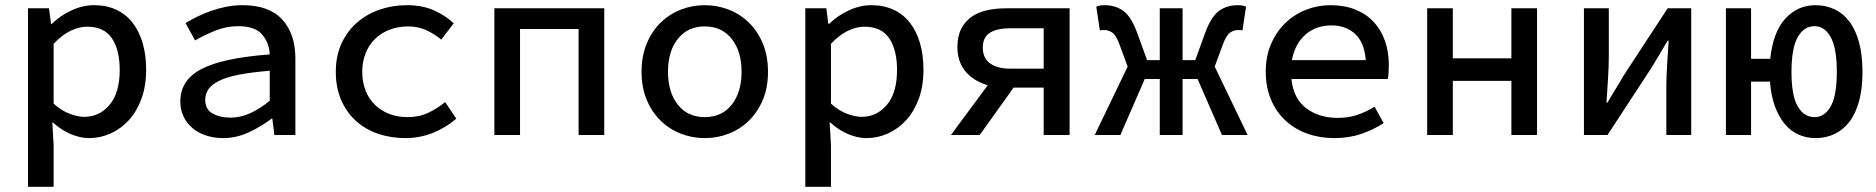

<svg xmlns="http://www.w3.org/2000/svg" viewBox="-20 -521 7240 741"><path d="M88 200V-489H169L177 -429H180Q213 -461 256 -481Q299 -501 343 -501Q391 -501 428.5 -483.5Q466 -466 491.5 -433.5Q517 -401 530.5 -355Q544 -309 544 -252Q544 -189 526 -140Q508 -91 477.5 -57.5Q447 -24 407 -6Q367 12 324 12Q290 12 253 -3.5Q216 -19 185 -48H182L187 40V200ZM305 -70Q364 -70 403 -116.5Q442 -163 442 -251Q442 -328 412 -373Q382 -418 316 -418Q286 -418 253 -402.5Q220 -387 187 -352V-121Q218 -93 250 -81.5Q282 -70 305 -70Z M841 12Q806 12 775.5 2Q745 -8 723 -26.5Q701 -45 688.5 -71Q676 -97 676 -129Q676 -170 695.5 -201Q715 -232 756.5 -254Q798 -276 863.5 -290Q929 -304 1021 -311Q1019 -356 991.5 -388Q964 -420 899 -420Q854 -420 811.5 -403Q769 -386 733 -365L696 -432Q716 -444 741 -456.5Q766 -469 794.5 -479Q823 -489 853.5 -495Q884 -501 916 -501Q1018 -501 1069 -446Q1120 -391 1120 -294V0H1039L1031 -63H1028Q989 -33 940.5 -10.5Q892 12 841 12ZM869 -67Q908 -67 945.5 -84Q983 -101 1021 -132V-248Q949 -242 901 -232.5Q853 -223 824.5 -208.5Q796 -194 784 -176Q772 -158 772 -136Q772 -99 800.5 -83Q829 -67 869 -67Z M1545 12Q1488 12 1438.5 -5Q1389 -22 1353 -55Q1317 -88 1296.5 -135.5Q1276 -183 1276 -244Q1276 -305 1298 -353Q1320 -401 1358 -434Q1396 -467 1445.5 -484Q1495 -501 1551 -501Q1611 -501 1656 -480.5Q1701 -460 1731 -431L1683 -368Q1654 -392 1623 -405.5Q1592 -419 1556 -419Q1517 -419 1484 -406.5Q1451 -394 1427.5 -371Q1404 -348 1391 -315.5Q1378 -283 1378 -244Q1378 -205 1390.5 -172.5Q1403 -140 1426.5 -117Q1450 -94 1482 -81.5Q1514 -69 1553 -69Q1598 -69 1633.5 -86Q1669 -103 1698 -127L1741 -63Q1699 -27 1649 -7.5Q1599 12 1545 12Z M1888 0V-489H2312V0H2213V-409H1987V0Z M2700 12Q2652 12 2608 -5Q2564 -22 2530 -55Q2496 -88 2476 -135.5Q2456 -183 2456 -244Q2456 -305 2476 -353Q2496 -401 2530 -434Q2564 -467 2608 -484Q2652 -501 2700 -501Q2748 -501 2792 -484Q2836 -467 2870 -434Q2904 -401 2924 -353Q2944 -305 2944 -244Q2944 -183 2924 -135.5Q2904 -88 2870 -55Q2836 -22 2792 -5Q2748 12 2700 12ZM2700 -69Q2766 -69 2804 -117Q2842 -165 2842 -244Q2842 -323 2804 -371Q2766 -419 2700 -419Q2634 -419 2596 -371Q2558 -323 2558 -244Q2558 -165 2596 -117Q2634 -69 2700 -69Z M3088 200V-489H3169L3177 -429H3180Q3213 -461 3256 -481Q3299 -501 3343 -501Q3391 -501 3428.5 -483.5Q3466 -466 3491.5 -433.5Q3517 -401 3530.5 -355Q3544 -309 3544 -252Q3544 -189 3526 -140Q3508 -91 3477.5 -57.5Q3447 -24 3407 -6Q3367 12 3324 12Q3290 12 3253 -3.5Q3216 -19 3185 -48H3182L3187 40V200ZM3305 -70Q3364 -70 3403 -116.5Q3442 -163 3442 -251Q3442 -328 3412 -373Q3382 -418 3316 -418Q3286 -418 3253 -402.5Q3220 -387 3187 -352V-121Q3218 -93 3250 -81.5Q3282 -70 3305 -70Z M4008 0V-183H3892L3761 0H3650L3792 -192Q3768 -199 3746.5 -211.5Q3725 -224 3709 -242Q3693 -260 3684 -284Q3675 -308 3675 -339Q3675 -381 3689.5 -409.5Q3704 -438 3729.5 -456Q3755 -474 3789.5 -481.5Q3824 -489 3864 -489H4108V0ZM3880 -256H4008V-412H3880Q3829 -412 3801 -395Q3773 -378 3773 -337Q3773 -297 3801 -276.5Q3829 -256 3880 -256Z M4205 0 4332 -264 4301 -348Q4288 -384 4273.5 -394.5Q4259 -405 4243 -405Q4237 -405 4233.5 -405Q4230 -405 4225 -403L4211 -495Q4221 -501 4243 -501Q4284 -501 4314 -480Q4344 -459 4367 -399L4407 -289H4456V-489H4544V-289H4593L4633 -399Q4656 -459 4686 -480Q4716 -501 4757 -501Q4777 -501 4789 -495L4775 -403Q4770 -405 4766.5 -405Q4763 -405 4757 -405Q4741 -405 4726.5 -394.5Q4712 -384 4699 -348L4668 -264L4795 0H4696L4602 -216H4544V0H4456V-216H4398L4304 0Z M5130 12Q5074 12 5026 -5Q4978 -22 4942 -55Q4906 -88 4885.5 -136Q4865 -184 4865 -245Q4865 -305 4886 -352.5Q4907 -400 4941.5 -433Q4976 -466 5021 -483.5Q5066 -501 5115 -501Q5169 -501 5211 -484Q5253 -467 5281.5 -436.5Q5310 -406 5325 -363.5Q5340 -321 5340 -270Q5340 -254 5339 -240Q5338 -226 5336 -216H4964Q4972 -140 5021.5 -103Q5071 -66 5143 -66Q5184 -66 5218 -77.5Q5252 -89 5285 -109L5320 -46Q5282 -21 5234.5 -4.5Q5187 12 5130 12ZM5118 -423Q5090 -423 5065 -414.5Q5040 -406 5020 -389Q5000 -372 4986 -347Q4972 -322 4966 -289H5251Q5246 -356 5210.5 -389.5Q5175 -423 5118 -423Z M5488 0V-489H5587V-296H5813V-489H5912V0H5813V-209H5587V0Z M6093 0V-489H6189V-303Q6189 -265 6186 -218.5Q6183 -172 6180 -125H6184Q6197 -148 6215 -177Q6233 -206 6246 -229L6416 -489H6507V0H6411V-185Q6411 -224 6414 -270.5Q6417 -317 6420 -364H6416Q6403 -341 6385 -311.5Q6367 -282 6354 -260L6184 0Z M6987 12Q6952 12 6921.5 -1.5Q6891 -15 6868 -42.5Q6845 -70 6830 -111Q6815 -152 6811 -206H6738V0H6641V-489H6738V-294H6812Q6823 -398 6870.5 -449.5Q6918 -501 6987 -501Q7027 -501 7060.5 -485Q7094 -469 7118 -437Q7142 -405 7155 -356.5Q7168 -308 7168 -243Q7168 -179 7155 -131Q7142 -83 7118 -51.5Q7094 -20 7060.5 -4Q7027 12 6987 12ZM6983 -69Q7022 -69 7045.5 -110.5Q7069 -152 7069 -243Q7069 -335 7045.5 -377.5Q7022 -420 6983 -420Q6942 -420 6918 -377.5Q6894 -335 6894 -243Q6894 -152 6918 -110.5Q6942 -69 6983 -69Z"/></svg>

Font: Source Code Pro Medium
Style: Regular
Weight: 500
Monospace: yes
Designer: Paul D. Hunt, Teo Tuominen
Foundry: Adobe Systems Incorporated
Version: Version 2.030;PS 1.000;hotconv 16.6.51;makeotf.lib2.5.65220